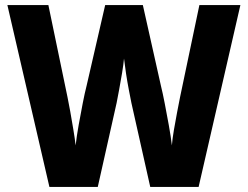

<svg xmlns="http://www.w3.org/2000/svg" viewBox="-20 -734 974 754"><path d="M924 -714 760 0H570L496 -330Q492 -350 486 -381Q480 -412 475 -445Q470 -478 467 -504Q465 -481 459.5 -448Q454 -415 448 -382.5Q442 -350 438 -330L364 0H174L9 -714H170L245 -353Q250 -330 256 -295.5Q262 -261 268 -225.5Q274 -190 277 -163Q281 -199 289 -243.5Q297 -288 305 -329Q313 -370 320 -397L393 -714H541L612 -397Q619 -369 627 -327.5Q635 -286 643 -242Q651 -198 655 -163Q657 -189 663 -224Q669 -259 675.5 -293Q682 -327 687 -352L763 -714Z"/></svg>

Font: Noto Sans Khmer UI SemiCondensed ExtraBold
Style: Regular
Weight: 800
Width: 4
Designer: Danh Hong and the Monotype Design Team
Foundry: Monotype Imaging Inc.
Version: Version 2.002; ttfautohint (v1.8.4.7-5d5b)